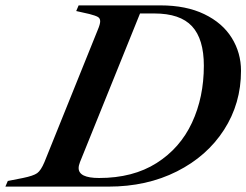

<svg xmlns="http://www.w3.org/2000/svg" viewBox="-77 -693 915 713"><path d="M-48 -21 8 -32Q47 -40 61 -50Q75 -60 88 -91L286 -582Q295 -603 295 -614Q295 -625 286.5 -630Q278 -635 255 -641L206 -652L215 -673H519Q614 -673 681.5 -640.5Q749 -608 783.5 -552.5Q818 -497 818 -430Q818 -309 755 -211Q692 -113 580 -56.5Q468 0 326 0H-57ZM680 -449Q680 -548 636 -595.5Q592 -643 496 -643H443L220 -91Q215 -78 215 -69Q215 -32 291 -32Q417 -32 504.5 -87.5Q592 -143 636 -237.5Q680 -332 680 -449Z"/></svg>

Font: Ibarra Real Nova SemiBold
Style: Italic
Weight: 600
Italic angle: -22°
Designer: Jose Maria Ribagorda & Octavio Pardo
Foundry: Octavio Pardo
Version: Version 1.014